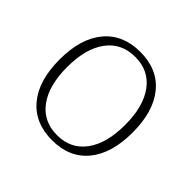

<svg xmlns="http://www.w3.org/2000/svg" viewBox="-136 -655 808 808"><g transform="rotate(45 268.5 -251.0)"><path d="M51 -251Q51 -376 108.5 -445Q166 -514 269 -514Q372 -514 429 -445Q486 -376 486 -251Q486 -126 429 -57Q372 12 269 12Q166 12 108.5 -57Q51 -126 51 -251ZM441 -251Q441 -361 395.5 -422.5Q350 -484 269 -484Q187 -484 141.5 -422.5Q96 -361 96 -251Q96 -141 141.5 -79.5Q187 -18 269 -18Q350 -18 395.5 -79.5Q441 -141 441 -251Z"/></g></svg>

Font: Arima Madurai ExtraLight
Style: Regular
Weight: 275
Designer: Joana Correia and Natanael Gama
Foundry: NDISCOVER
Version: Version 1.020